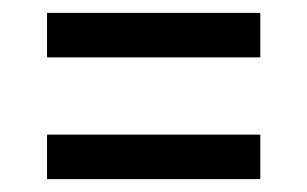

<svg xmlns="http://www.w3.org/2000/svg" viewBox="-20 -471 477 298"><path d="M53 -451H384V-382H53ZM53 -262H384V-193H53Z"/></svg>

Font: Noto Sans Bengali UI ExtraCondensed
Style: Regular
Weight: 400
Width: 2
Designer: Jelle Bosma - Monotype Design Team
Foundry: Monotype Imaging Inc.
Version: Version 2.003